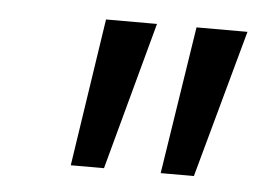

<svg xmlns="http://www.w3.org/2000/svg" viewBox="-32 -752 452 334"><g transform="rotate(5 194.0 -585.0)"><path d="M259 -456H317L388 -714H299ZM102 -456H160L230 -714H141Z"/></g></svg>

Font: Noto Sans Condensed
Style: Italic
Weight: 400
Width: 3
Italic angle: -12°
Designer: Monotype Design Team
Foundry: Monotype Imaging Inc.
Version: Version 2.013